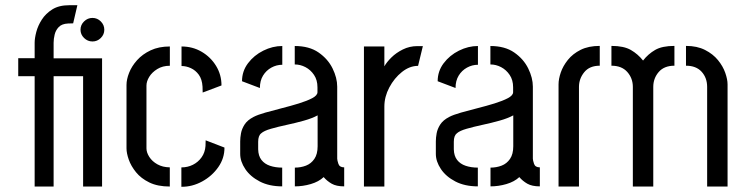

<svg xmlns="http://www.w3.org/2000/svg" viewBox="-20 -716 2851 737"><path d="M113 0V-423.4H50V-492.6H113V-552Q113 -569 119.2 -593Q125.4 -617 140.4 -640.5Q155.4 -664 180.9 -680Q206.4 -696 246 -696H277L260.8 -626.4L241 -625.8Q217.4 -624.6 205.6 -612.3Q193.8 -600 189.8 -583.3Q185.8 -566.6 185.8 -552V-492H371.8V0H299V-423.4H185.8V0ZM334.9 -556.8Q316.4 -556.8 302.7 -570.2Q289 -583.6 289 -602Q289 -620.4 302.7 -633.8Q316.4 -647.2 334.9 -647.2Q353.5 -647.2 366.9 -633.8Q380.4 -620.3 380.4 -601.8Q380.4 -583.5 366.9 -570.1Q353.5 -556.8 334.9 -556.8Z M631.8 0Q585.2 0 553.2 -15.6Q521.2 -31.2 502 -55Q482.8 -78.8 474.2 -103.5Q465.6 -128.2 465.6 -146.6V-390Q465.6 -411.2 475.6 -436.6Q485.6 -462 506.2 -485Q526.8 -508 558.2 -522.8Q589.6 -537.6 632 -537.6V-463.6Q604.2 -463.6 583.8 -451Q563.4 -438.4 552.8 -421Q542.2 -403.6 542.2 -387.4V-146.6Q542.2 -130.6 553.2 -113.5Q564.2 -96.4 584.3 -85.2Q604.4 -74 631.8 -73.6ZM676.2 1V-73.4Q700.2 -73.4 720.4 -83.5Q740.6 -93.6 753.8 -112.1Q767 -130.6 768.8 -155.8L769.4 -177.4L841.6 -149.6Q842 -109 818 -74.6Q794 -40.2 755.9 -19.4Q717.8 1.4 676.2 1ZM758 -360.8 757.4 -383.6Q755.6 -412 743.1 -429.1Q730.6 -446.2 712.7 -454.4Q694.8 -462.6 676.8 -462.6V-537.6Q719.4 -537.6 754 -517.3Q788.6 -497 809.4 -463.1Q830.2 -429.2 830.2 -388Z M1063.2 -0.6Q1013.2 -0.6 977 -19.4Q940.8 -38.2 921.4 -67.2Q902 -96.2 902 -125.4V-173.4Q902 -187.6 905.1 -204.5Q908.2 -221.4 918.9 -238.1Q929.6 -254.8 953 -267Q969 -275.4 998.5 -283.8Q1028 -292.2 1062.1 -300.8Q1096.2 -309.4 1127.3 -319Q1158.4 -328.6 1178.5 -339.2Q1198.6 -349.8 1198.6 -362.2V-381Q1198.6 -408.8 1185.4 -428.4Q1172.2 -448 1152.5 -458.3Q1132.8 -468.6 1111.4 -468.6V-539.4Q1167 -539.4 1202.9 -514.5Q1238.8 -489.6 1256.6 -453.3Q1274.4 -417 1274.4 -383.4V-106.8Q1274.4 -100.8 1278.9 -87.2Q1283.4 -73.6 1301.2 -73.6V-0.6Q1271 -0.6 1253.1 -10.9Q1235.2 -21.2 1222.4 -36.2Q1203.4 -18.4 1173 -9.5Q1142.6 -0.6 1111.8 -0.6V-72.6Q1134.6 -72.6 1154.4 -80.2Q1174.2 -87.8 1186.7 -106Q1199.2 -124.2 1199.2 -154.6V-273.2Q1178.4 -261.8 1146.6 -252.9Q1114.8 -244 1080.8 -236.7Q1046.8 -229.4 1020.1 -221.7Q993.4 -214 982.8 -204.4Q971 -195.4 971 -171.8V-142.8Q971.6 -117.6 983.6 -102.1Q995.6 -86.6 1016.5 -79.6Q1037.4 -72.6 1063.2 -72.6ZM977.6 -378.2 909 -404.2Q909 -442.8 932 -473.3Q955 -503.8 990.7 -521.6Q1026.4 -539.4 1063.6 -539.4V-467.4Q1041.4 -467.4 1021.6 -456.5Q1001.8 -445.6 989.7 -425.9Q977.6 -406.2 977.6 -378.2Z M1377 0V-537.6H1455.4V-461.4Q1464.4 -477.6 1482.5 -495.5Q1500.6 -513.4 1526.4 -526.2Q1552.2 -539 1582.2 -539Q1587.6 -539 1592.7 -539Q1597.8 -539 1603.2 -539L1584.8 -463.2Q1552.4 -463.2 1522.9 -439.7Q1493.4 -416.2 1474.4 -380.4Q1455.4 -344.6 1455.4 -306.8V0Z M1814.2 -0.6Q1764.2 -0.6 1728 -19.4Q1691.8 -38.2 1672.4 -67.2Q1653 -96.2 1653 -125.4V-173.4Q1653 -187.6 1656.1 -204.5Q1659.2 -221.4 1669.9 -238.1Q1680.6 -254.8 1704 -267Q1720 -275.4 1749.5 -283.8Q1779 -292.2 1813.1 -300.8Q1847.2 -309.4 1878.3 -319Q1909.4 -328.6 1929.5 -339.2Q1949.6 -349.8 1949.6 -362.2V-381Q1949.6 -408.8 1936.4 -428.4Q1923.2 -448 1903.5 -458.3Q1883.8 -468.6 1862.4 -468.6V-539.4Q1918 -539.4 1953.9 -514.5Q1989.8 -489.6 2007.6 -453.3Q2025.4 -417 2025.4 -383.4V-106.8Q2025.4 -100.8 2029.9 -87.2Q2034.4 -73.6 2052.2 -73.6V-0.6Q2022 -0.6 2004.1 -10.9Q1986.2 -21.2 1973.4 -36.2Q1954.4 -18.4 1924 -9.5Q1893.6 -0.6 1862.8 -0.6V-72.6Q1885.6 -72.6 1905.4 -80.2Q1925.2 -87.8 1937.7 -106Q1950.2 -124.2 1950.2 -154.6V-273.2Q1929.4 -261.8 1897.6 -252.9Q1865.8 -244 1831.8 -236.7Q1797.8 -229.4 1771.1 -221.7Q1744.4 -214 1733.8 -204.4Q1722 -195.4 1722 -171.8V-142.8Q1722.6 -117.6 1734.6 -102.1Q1746.6 -86.6 1767.5 -79.6Q1788.4 -72.6 1814.2 -72.6ZM1728.6 -378.2 1660 -404.2Q1660 -442.8 1683 -473.3Q1706 -503.8 1741.7 -521.6Q1777.4 -539.4 1814.6 -539.4V-467.4Q1792.4 -467.4 1772.6 -456.5Q1752.8 -445.6 1740.7 -425.9Q1728.6 -406.2 1728.6 -378.2Z M2409.2 0V-382.4Q2409.2 -415.6 2387.9 -439.7Q2366.6 -463.8 2327 -463.8V-539.8Q2374.6 -539.8 2401.7 -524.1Q2428.8 -508.4 2448.4 -483.6Q2468 -508.8 2494.8 -524.3Q2521.6 -539.8 2568.8 -539.8V-463.8Q2529.2 -463.8 2508.4 -439.5Q2487.6 -415.2 2487.6 -382.4V0ZM2124 0V-392.2Q2124 -412.6 2132.5 -437.6Q2141 -462.6 2159.8 -486.1Q2178.6 -509.6 2208.8 -524.7Q2239 -539.8 2282.2 -539.8V-463.8Q2243 -463.8 2222.7 -438.9Q2202.4 -414 2202.4 -382.4V0ZM2694.4 0V-382.4Q2694.4 -417.2 2673.3 -440.5Q2652.2 -463.8 2613.2 -463.8V-539.8Q2655.8 -539.8 2686.4 -524.2Q2717 -508.6 2736.1 -485.1Q2755.2 -461.6 2764 -436.3Q2772.8 -411 2772.8 -392.2V0Z"/></svg>

Font: Stick No Bills ExtraLight
Style: Regular
Weight: 200
Designer: Kosala Senevirathne, Siva Puranthara, Lasantha Premarathna, Tharique Azeez
Foundry: mooniak
Version: Version 2.000